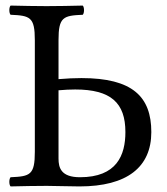

<svg xmlns="http://www.w3.org/2000/svg" viewBox="-20 -667 599 689"><path d="M267 -31C199 -31 190 -65 190 -98V-343C211.5 -344.9 231.4 -345.9 249.7 -345.9C378.3 -345.9 430 -297.7 430 -193C430 -110 399 -31 267 -31ZM105 -122C105 -39 88 -34 18 -31C12 -25 12 -4 18 2C57 1 110.3 0 148 0C177 0 229 2 265 2C436.5 2 523 -67.5 523 -193C523 -320.1 455.6 -386.8 272.3 -386.8C247.1 -386.8 219.7 -385.5 190 -383V-523C190 -606 207 -611 277 -614C283 -620 283 -641 277 -647C238 -646 185.3 -645 147 -645C111.7 -645 58 -646 18 -647C12 -641 12 -620 18 -614C88 -611 105 -606 105 -523Z"/></svg>

Font: Libertinus Serif
Style: Regular
Weight: 400
Designer: Philipp H. Poll
Foundry: Khaled Hosny
Version: Version 6.2